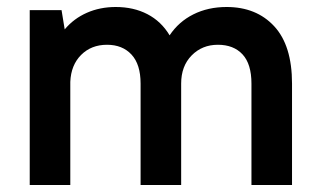

<svg xmlns="http://www.w3.org/2000/svg" viewBox="-20 -529 915 549"><path d="M65 -500H156L165 -445Q191 -476 228.5 -492.5Q266 -509 311 -509Q362 -509 401.5 -488.5Q441 -468 465 -428Q491 -467 533 -488Q575 -509 628 -509Q713 -509 764 -454Q815 -399 815 -290V0H699V-290Q699 -346 673.5 -373.5Q648 -401 603 -401Q558 -401 528 -370.5Q498 -340 498 -290V0H382V-290Q382 -345 356 -373Q330 -401 286 -401Q241 -401 212 -372Q183 -343 181 -295V0H65Z"/></svg>

Font: PT Root UI Web Bold
Style: Regular
Weight: 700
Designer: Vitaly Kuzmin
Foundry: ParaType Ltd.
Version: Version 1.000W